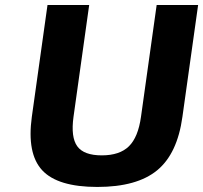

<svg xmlns="http://www.w3.org/2000/svg" viewBox="-20 -720 804 760"><path d="M106 -257.8 168 -700.2H333L271 -257.8Q259.8 -176.8 285.9 -140.9Q312 -105 382.8 -105Q453.6 -105 490.2 -140.9Q526.9 -176.8 538.1 -257.8L600.1 -700.2H764.2L702.1 -257.8Q682.1 -111.8 602.1 -45.9Q522 20 365.2 20Q208.5 20 147.2 -45.9Q85.9 -111.8 106 -257.8Z"/></svg>

Font: Fivo Sans Modern
Style: Italic
Weight: 700
Designer: Alexander Slobzheninov
Foundry: Alexander Slobzheninov
Version: 1.0